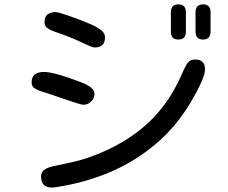

<svg xmlns="http://www.w3.org/2000/svg" viewBox="-20 -847 1040 874"><path d="M792 -667Q757.8 -667 757.8 -703.1V-791Q757.8 -827.1 792 -827.1Q826.2 -827.1 826.2 -791V-703.1Q826.2 -667 792 -667ZM904.3 -667Q870.1 -667 870.1 -703.1V-791Q870.1 -827.1 904.3 -827.1Q938.5 -827.1 938.5 -791V-703.1Q938.5 -667 904.3 -667ZM411.1 -630.9Q404.3 -630.9 391.1 -636.2Q377.9 -641.6 364.7 -647.9Q351.6 -654.3 344.7 -657.2Q314.5 -671.9 284.2 -683.1Q253.9 -694.3 222.7 -705.1Q209 -710 195.8 -719.2Q182.6 -728.5 182.6 -746.1Q182.6 -770.5 196.3 -781.2Q210 -792 233.4 -792Q240.2 -792 259.3 -786.1Q278.3 -780.3 300.8 -772.5Q323.2 -764.6 342.3 -757.3Q361.3 -750 368.2 -747.1Q380.9 -742.2 402.3 -732.4Q423.8 -722.7 440.9 -709Q458 -695.3 458 -677.7Q458 -630.9 411.1 -630.9ZM216.8 6.8Q167 6.8 167 -43Q167 -65.4 184.1 -75.7Q201.2 -85.9 219.7 -89.8Q253.9 -97.7 288.1 -104.5Q322.3 -111.3 355.5 -121.1Q513.7 -169.9 628.9 -265.1Q744.1 -360.4 809.6 -513.7Q817.4 -533.2 830.1 -554.7Q842.8 -576.2 868.2 -576.2Q913.1 -576.2 913.1 -532.2Q913.1 -512.7 901.4 -484.4Q889.6 -456.1 874.5 -428.2Q859.4 -400.4 849.6 -383.8Q784.2 -272.5 689.9 -192.4Q595.7 -112.3 481.9 -64Q368.2 -15.6 241.2 3.9Q235.4 4.9 229 5.9Q222.7 6.8 216.8 6.8ZM360.4 -370.1Q352.5 -370.1 328.1 -377.9Q303.7 -385.7 272.9 -396Q242.2 -406.2 214.4 -416Q186.5 -425.8 171.9 -429.7Q156.2 -434.6 140.1 -443.4Q124 -452.1 124 -471.7Q124 -498 139.2 -508.8Q154.3 -519.5 178.7 -519.5Q200.2 -519.5 232.4 -511.2Q264.6 -502.9 296.9 -491.7Q329.1 -480.5 348.6 -472.7Q359.4 -468.8 374 -461.4Q388.7 -454.1 399.4 -443.8Q410.2 -433.6 410.2 -418.9Q410.2 -400.4 395 -385.3Q379.9 -370.1 360.4 -370.1Z"/></svg>

Font: Kosugi Maru
Style: Regular
Weight: 400
Designer: MOTOYA
Version: Version 4.002